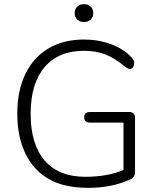

<svg xmlns="http://www.w3.org/2000/svg" viewBox="-20 -905 759 933"><path d="M418 -309.1Q389.2 -309.1 389.2 -335Q389.2 -360.8 418 -360.8H608.9Q621.1 -360.8 628.7 -353.5Q636.2 -346.2 636.2 -334V-68.8Q636.2 -43 612.8 -33.2Q524.4 7.8 408.2 7.8Q292 7.8 217.5 -34.7Q143.1 -77.1 103.5 -158.7Q64 -240.2 64 -352.1Q64 -463.9 103 -544.9Q142.1 -626 215.1 -669.4Q288.1 -712.9 388.2 -712.9Q458 -712.9 519 -690.4Q580.1 -668 619.1 -626Q632.3 -612.8 632.1 -599.4Q631.8 -585.9 626 -577.9Q620.1 -569.8 611.6 -569.8Q603 -569.8 588.9 -580.1Q535.6 -624 490.7 -641.1Q445.8 -658.2 388.2 -658.2Q264.2 -658.2 196.5 -578.6Q128.9 -499 128.9 -351.6Q128.9 -204.1 197 -125Q265.1 -45.9 395 -45.9Q501.5 -45.9 580.1 -79.1V-309.1ZM355.5 -809.8Q342.8 -821.8 342.8 -841.3Q342.8 -860.8 355.5 -872.8Q368.2 -884.8 388.2 -884.8Q408.2 -884.8 420.7 -872.8Q433.1 -860.8 433.1 -841.3Q433.1 -821.8 420.7 -809.8Q408.2 -797.9 388.2 -797.9Q368.2 -797.9 355.5 -809.8Z"/></svg>

Font: Nunito-Light
Style: Regular
Weight: 300
Designer: Vernon Adams
Foundry: newtypography
Version: Version 3.000